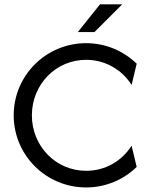

<svg xmlns="http://www.w3.org/2000/svg" viewBox="-20 -832 665 865"><path d="M330.6 -687.5H405.6L530.6 -812.5H430.6ZM368.1 12.5C456.9 12.5 536.8 -22.9 595.8 -79.9L572.9 -175.7C529.9 -107.6 455.6 -62.5 368.1 -62.5C230.6 -62.5 123.6 -174.3 123.6 -312.5C123.6 -450.7 230.6 -562.5 368.1 -562.5C454.9 -562.5 529.9 -517.4 572.9 -449.3L595.8 -545.1C536.8 -602.1 456.9 -637.5 368.1 -637.5C187.5 -637.5 41.7 -492.4 41.7 -312.5C41.7 -132.6 187.5 12.5 368.1 12.5Z"/></svg>

Font: Afacad
Style: Regular
Weight: 400
Designer: Kristian Moeller
Foundry: Dicotype
Version: Version 1.000